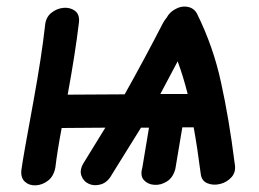

<svg xmlns="http://www.w3.org/2000/svg" viewBox="-20 -555 777 576"><path d="M316 -32 403 -172H427L407 -52Q400 -28 411.5 -15Q423 -2 442.5 -0.5Q462 1 480.5 -10.5Q499 -22 506 -48L527 -173H561Q572 -113 582 -35Q584 -13 601.5 -5.5Q619 2 640 -3Q661 -8 675 -24Q689 -40 684 -65Q667 -200 643 -308Q620 -415 571 -514Q562 -531 542.5 -534.5Q523 -538 503 -526Q488 -517 480 -502Q474 -495 469 -486Q414 -379 354 -272Q248 -271 183 -271Q206 -396 217 -489Q219 -512 205 -522.5Q191 -533 171 -531.5Q151 -530 134 -516.5Q117 -503 115 -477Q105 -387 81 -255Q49 -82 44 -44Q42 -21 55 -9.5Q68 2 87.5 1Q107 0 124 -13Q141 -26 146 -52Q152 -102 165 -171Q220 -171 296 -172L232 -68Q218 -46 224 -28.5Q230 -11 246.5 -3.5Q263 4 283 -2Q303 -8 316 -32ZM461 -273 513 -371Q530 -325 543 -273H461Z"/></svg>

Font: Balsamiq Sans
Style: Italic
Weight: 400
Italic angle: -12°
Designer: Michael Angeles
Foundry: Balsamiq SRL
Version: Version 1.020; ttfautohint (v1.8.4.7-5d5b);gftools[0.9.26]